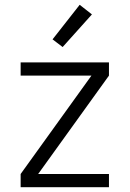

<svg xmlns="http://www.w3.org/2000/svg" viewBox="-20 -780 540 800"><path d="M66 0V-55L361 -465H66V-520H434V-465L139 -55H434V0ZM241 -584 199 -616 312 -760 363 -720Z"/></svg>

Font: Iosevka Custom Light
Style: Regular
Weight: 300
Monospace: yes
Designer: Belleve Invis
Foundry: Belleve Invis
Version: Version 27.3.5